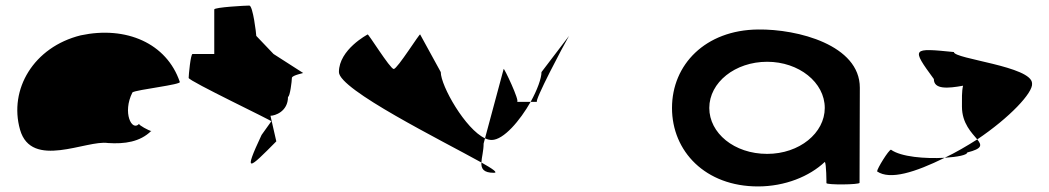

<svg xmlns="http://www.w3.org/2000/svg" viewBox="-20 -662 3770 690"><path d="M52 -196C93 -52 291 -160 368 -148C428 -144 483 -152 523 -191C515 -193 478 -212 480 -217C454 -188 419 -257 456 -330C470 -340 636 -358 626 -368C579 -506 434 -570 270 -535C101 -493 11 -341 52 -196ZM480 -218V-217ZM524 -192 523 -191C525 -191 525 -191 524 -190Z M658 -382C658 -371 963 -226 955 -226L920 -177C853 -34 874 -54 973 -154L952 -246C968 -246 1015 -261 1015 -314C1022 -314 1029 -371 1029 -382C1029 -392 1076 -400 1069 -400L963 -468L901 -533C901 -540 889 -642 876 -642C863 -642 750 -636 750 -628V-468H672C665 -468 658 -392 658 -382Z M1198 -403C1198 -340 1568 -157 1710 -78C1711 -97 1718 -120 1718 -146L1723 -165C1653 -197 1564 -353 1564 -403L1490 -538C1490 -546 1408 -414 1395 -414C1382 -414 1301 -546 1301 -538C1301 -538 1198 -484 1198 -403ZM1710 -78C1709 -56 1717 -41 1755 -41C1771 -41 1751 -55 1710 -78ZM1723 -165C1731 -161 1740 -159 1747 -159C1790 -159 1849 -229 1887 -296H1838C1850 -296 1790 -422 1790 -414ZM1887 -296H1910C1898 -296 2005 -499 2025 -533L1926 -403C1926 -381 1911 -339 1887 -296ZM2025 -533 2028 -538C2028 -538 2027 -537 2025 -533Z M2395 -274C2395 -118 2515 8 2704 8C2801 8 2889 -28 2944 -80C2950 -76 2950 -4 2950 -4C2950 3 3069 2 3069 -5L3070 -347C3070 -500 2847 -558 2704 -556C2515 -554 2395 -430 2395 -274ZM2529 -274C2529 -366 2622 -440 2737 -440C2851 -440 2944 -366 2944 -274C2944 -184 2853 -109 2737 -109C2618 -109 2529 -184 2529 -274Z M3132 -46C3179 -14 3269 -43 3375 -95C3305 -91 3218 -98 3182 -124C3174 -124 3132 -56 3132 -46ZM3336 -378C3336 -340 3386 -344 3441 -354C3436 -333 3437 -306 3437 -279C3437 -218 3473 -184 3492 -161C3608 -239 3693 -329 3689 -362C3689 -424 3408 -450 3408 -475C3257 -490 3254 -490 3336 -378ZM3375 -95C3422 -98 3456 -105 3456 -114C3511 -128 3509 -140 3492 -161C3454 -137 3415 -114 3375 -95Z"/></svg>

Font: Ampere
Style: Ext
Weight: 400
Version: Version 1